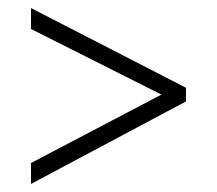

<svg xmlns="http://www.w3.org/2000/svg" viewBox="-20 -595 540 477"><path d="M57 -138V-190L381 -360L57 -523V-575L442 -377V-343Z"/></svg>

Font: Noto Sans Mono ExtraCondensed Light
Style: Regular
Weight: 300
Width: 2
Designer: Monotype Design Team
Foundry: Monotype Imaging Inc.
Version: Version 2.014; ttfautohint (v1.8.4.7-5d5b)